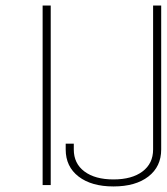

<svg xmlns="http://www.w3.org/2000/svg" viewBox="-20 -670 603 695"><path d="M390.6 4.9Q470.7 4.9 517.1 -31Q563.5 -66.9 563.5 -128.9V-649.9H534.2V-128.9Q534.2 -78.1 495.8 -49.3Q457.5 -20.5 390.6 -20.5Q324.2 -20.5 285.6 -49.3Q247.1 -78.1 247.1 -128.9V-149.9H217.8V-128.9Q217.8 -66.9 264.4 -31Q311 4.9 390.6 4.9ZM163.6 0V-649.9H134.3V0Z"/></svg>

Font: Estedad-FD VF
Style: Regular
Weight: 100
Designer: Amin Abedi
Version: Version 7.3